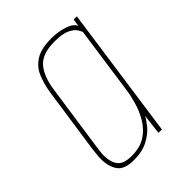

<svg xmlns="http://www.w3.org/2000/svg" viewBox="-155 -586 677 677"><g transform="rotate(-45 183.5 -248.0)"><path d="M118 7Q71 7 54.5 -17Q38 -41 38 -78Q38 -89 39.5 -100.5Q41 -112 42 -124L78 -372Q84 -409 96.5 -438.5Q109 -468 137 -485.5Q165 -503 216 -503Q248 -503 277.5 -493.5Q307 -484 314 -466L318 -494H334L264 0H247L256 -76Q250 -63 233.5 -43Q217 -23 188.5 -8Q160 7 118 7ZM123 -9Q166 -9 193.5 -27.5Q221 -46 237.5 -74.5Q254 -103 262.5 -133Q271 -163 274 -186L310 -439Q309 -445 301.5 -456.5Q294 -468 274.5 -477.5Q255 -487 215 -487Q154 -487 128 -456.5Q102 -426 94 -369L59 -127Q57 -114 55.5 -101.5Q54 -89 54 -78Q54 -48 68 -28.5Q82 -9 123 -9Z"/></g></svg>

Font: Alumni Sans Pinstripe
Style: Italic
Weight: 400
Italic angle: -8°
Designer: Robert E. Leuschke
Foundry: Robert E. Leuschke
Version: Version 1.010; ttfautohint (v1.8.4.7-5d5b)